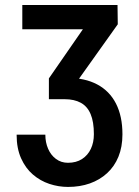

<svg xmlns="http://www.w3.org/2000/svg" viewBox="-20 -548 549 761"><path d="M68.4 -528.3H445.8L446.8 -451.7L252 -178.2H173.8V-237.3L308.6 -432.1H68.4ZM173.8 -235.4 247.1 -239.3Q316.4 -239.3 365.2 -213.4Q414.1 -187.5 439.7 -137.5Q465.3 -87.4 465.3 -15.6Q465.3 34.2 449.5 73Q433.6 111.8 404.5 138.4Q375.5 165 336.2 179Q296.9 192.9 249.5 192.9Q211.9 192.9 175.8 180.9Q139.6 168.9 110.4 143.8Q81.1 118.7 63.5 79.3Q45.9 40 45.9 -14.2H159.7Q159.7 16.6 170.7 41.7Q181.6 66.9 201.9 82Q222.2 97.2 249.5 97.2Q282.2 97.2 305.2 82.3Q328.1 67.4 340.1 42Q352.1 16.6 352.1 -16.1Q352.1 -65.4 339.1 -95.9Q326.2 -126.5 300.3 -140.6Q274.4 -154.8 236.3 -154.8H173.8Z"/></svg>

Font: Roboto Condensed Medium
Style: Regular
Weight: 500
Designer: Christian Robertson
Foundry: Google
Version: Version 3.0